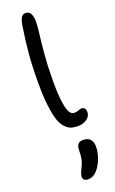

<svg xmlns="http://www.w3.org/2000/svg" viewBox="-205 -804 711 1191"><g transform="rotate(-20 150.5 -208.5)"><path d="M209 11.2Q183.1 11.2 164.3 5.4Q145.5 -0.5 126 -20.5Q106.4 -40.5 94.5 -75.4Q82.5 -110.4 74.7 -171.4Q66.9 -232.4 66.9 -316.9Q66.9 -433.1 74.2 -516.4Q81.5 -599.6 96.2 -691.9Q102.5 -729.5 112.5 -744.6Q122.6 -759.8 140.1 -759.8Q184.1 -759.8 184.1 -686Q184.1 -658.7 177.5 -607.7Q170.9 -556.6 164.1 -476.1Q157.2 -395.5 157.2 -296.9Q157.2 -212.9 165 -161.9Q172.9 -110.8 184.8 -92.5Q196.8 -74.2 213.9 -74.2Q229.5 -74.2 243.2 -79.6Q256.8 -85 262.2 -85Q292 -85 292 -50.8Q292 -24.4 267.1 -6.6Q242.2 11.2 209 11.2ZM154.8 342.8Q121.1 342.8 121.1 314.9Q121.1 295.9 140.1 259.8Q153.3 233.4 157.7 210.2Q162.1 187 162.1 155.8Q162.1 102.1 205.1 102.1Q269 102.1 269 169.9Q269 203.1 255.1 242.4Q241.2 281.7 216.8 311Q189 342.8 154.8 342.8Z"/></g></svg>

Font: Shantell Sans Normal
Style: Regular
Weight: 400
Designer: Stephen Nixon, Anya Danilova, Shantell Martin
Foundry: Arrow Type
Version: Version 1.006;[559af2be0]